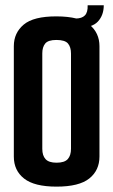

<svg xmlns="http://www.w3.org/2000/svg" viewBox="-20 -689 422 715"><path d="M190.6 6Q107.8 6 69.7 -24.1Q31.5 -54.2 31.5 -105.8V-517.2Q31.5 -566.4 68.3 -597.4Q105.1 -628.3 190.6 -628Q276.5 -627.7 313.5 -597Q350.4 -566.4 350.4 -516.9V-106.2Q350.4 -54.6 312.5 -24.3Q274.5 6 190.6 6ZM190.6 -83.1Q220.2 -83.1 232.3 -96.5Q244.4 -109.9 244.4 -135V-489.4Q244.4 -513.4 233.3 -526.8Q222.2 -540.2 190 -540.2Q159.4 -540.2 148.5 -527Q137.5 -513.7 137.5 -490.4V-134.6Q137.5 -109.6 149.7 -96.4Q161.8 -83.1 190.6 -83.1ZM266.2 -584.8 260.9 -620Q285 -620 296.2 -631.7Q307.4 -643.3 306.4 -669.3H366.4Q366.4 -632.3 344.4 -608.6Q322.4 -584.8 266.2 -584.8Z"/></svg>

Font: Smooch Sans Thin
Style: Regular
Weight: 100
Designer: Robert E. Leuschke
Foundry: Robert E. Leuschke
Version: Version 1.010